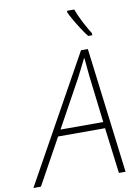

<svg xmlns="http://www.w3.org/2000/svg" viewBox="-150 -1014 775 1079"><g transform="rotate(-10 237.5 -474.0)"><path d="M-49 0 349 -716H388L477 0H439L406 -261H138L-6 0ZM158 -297H402L370 -565Q368 -588 365 -616Q362 -644 360 -669H358Q346 -644 332 -617Q318 -590 305 -564ZM403 -788Q388 -806 369.5 -834.5Q351 -863 334.5 -891.5Q318 -920 310 -938V-948H351Q365 -910 387 -868Q409 -826 426 -800V-788Z"/></g></svg>

Font: Noto Sans Disp ExtLt
Style: Italic
Weight: 200
Italic angle: -12°
Designer: Monotype Design Team
Foundry: Monotype Imaging Inc.
Version: Version 2.000;GOOG;noto-source:20170915:90ef993387c0